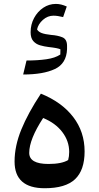

<svg xmlns="http://www.w3.org/2000/svg" viewBox="-20 -977 517 1004"><path d="M213.9 7.3Q56.2 7.3 56.2 -132.3Q56.2 -212.9 91.3 -299.3Q126.5 -385.7 193.8 -487.3Q303.2 -442.9 362.8 -365.2Q422.4 -287.6 422.4 -185.1Q422.4 -86.9 372.3 -39.8Q322.3 7.3 213.9 7.3ZM205.6 -359.9Q132.8 -248.5 132.8 -177.7Q132.8 -119.6 233.4 -119.6Q302.7 -119.6 336.4 -140.1Q341.8 -159.2 341.8 -182.6Q341.8 -239.3 305.7 -286.6Q269.5 -334 205.6 -359.9ZM310.1 -887.7Q280.3 -895 259.8 -895Q229 -895 204.3 -873Q179.7 -851.1 173.8 -823.2Q180.7 -811 197.5 -804.4Q214.4 -797.9 247.1 -794.4Q281.7 -792 306.2 -782Q330.6 -772 330.6 -737.3V-719.7Q327.6 -644.5 266.8 -616Q206.1 -587.4 101.1 -587.4L118.7 -660.6Q176.8 -660.6 222.7 -667.2Q268.6 -673.8 295.4 -691.9L295.9 -719.2Q281.2 -726.1 234.9 -731Q210.9 -733.9 189.2 -740.2Q167.5 -746.6 153.8 -762.5Q140.1 -778.3 140.1 -808.6Q140.1 -849.1 158.2 -882.8Q176.3 -916.5 206.3 -936.5Q236.3 -956.5 272 -956.5Q286.6 -956.5 300.3 -953.1Q314 -949.7 329.1 -942.9Z"/></svg>

Font: Pinar-DS3-FD SemiBold
Style: Regular
Weight: 600
Designer: Amin Abedi
Version: Version 3.000